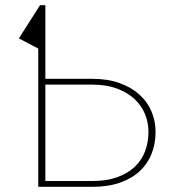

<svg xmlns="http://www.w3.org/2000/svg" viewBox="-20 -723 663 743"><path d="M155.5 -418H337Q397 -418 442.8 -401.5Q488.5 -385 519.5 -357Q550.5 -329 566.2 -291.8Q582 -254.5 582 -212.5Q582 -167 566.8 -128.2Q551.5 -89.5 521 -61Q490.5 -32.5 444.5 -16.2Q398.5 0 337 0H128V-535L53 -574.5L135 -703H155.5ZM155.5 -395.5V-22.5H337Q392.5 -22.5 433.5 -37.2Q474.5 -52 501.5 -77.5Q528.5 -103 541.5 -137.8Q554.5 -172.5 554.5 -213Q554.5 -249.5 540.8 -282.5Q527 -315.5 499.8 -340.5Q472.5 -365.5 432 -380.5Q391.5 -395.5 337.5 -395.5Z"/></svg>

Font: Lato Thin
Style: Regular
Weight: 200
Designer: Lukasz Dziedzic
Foundry: tyPoland Lukasz Dziedzic
Version: Version 2.007; 2014-02-27